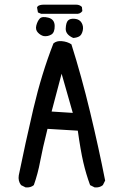

<svg xmlns="http://www.w3.org/2000/svg" viewBox="-20 -815 540 823"><path d="M89.8 -11.7 70.3 -21.5Q56.6 -39.1 60.5 -63.5Q87.9 -198.2 123 -348.6Q158.2 -499 209 -628.9Q222.7 -640.6 244.1 -638.7Q268.6 -636.7 286.1 -625Q329.1 -489.3 366.2 -335Q403.3 -180.7 430.7 -41L420.9 -21.5Q407.2 -9.8 385.7 -11.7L366.2 -21.5Q348.6 -69.3 336.9 -120.1Q325.2 -170.9 313.5 -254.9L183.6 -262.7Q162.1 -176.8 152.3 -124Q142.6 -71.3 125 -21.5Q111.3 -9.8 89.8 -11.7ZM292 -331.1 244.1 -499 201.2 -336.9ZM293.9 -652.3Q260.7 -667 261.7 -692.4Q262.7 -717.8 271.5 -727.1Q280.3 -736.3 300.8 -734.4Q321.3 -732.4 330.1 -716.8Q338.9 -701.2 334.5 -683.1Q330.1 -665 319.8 -659.2Q309.6 -653.3 293.9 -652.3ZM168 -660.2Q154.3 -663.1 142.6 -675.3Q130.9 -687.5 135.7 -706.1Q140.6 -724.6 150.4 -735.4Q160.2 -746.1 187 -739.3Q213.9 -732.4 214.4 -704.1Q214.8 -675.8 200.2 -667Q185.5 -658.2 168 -660.2ZM156.2 -755.9 142.6 -761.7 138.7 -783.2 142.6 -789.1Q152.3 -794.9 166 -794.9H307.6Q321.3 -794.9 331.1 -785.2L333 -767.6Q323.2 -753.9 305.7 -755.9Z"/></svg>

Font: NaikaiFont
Style: Regular
Weight: 400
Version: Version 1.67